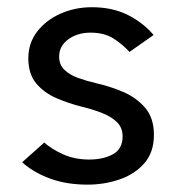

<svg xmlns="http://www.w3.org/2000/svg" viewBox="-20 -493 484 524"><path d="M399.2 -397.5Q371.2 -430.7 329.2 -452Q287.1 -473.3 230.6 -473.3Q184.9 -473.3 145.4 -455.8Q105.8 -438.4 81.6 -407Q57.3 -375.6 57.3 -333.9Q57.3 -291.1 78.8 -265.4Q100.3 -239.7 133.6 -225.3Q166.9 -210.9 202.6 -202Q232.1 -194.9 257.6 -185Q283 -175.2 298.8 -160Q314.6 -144.8 314.6 -120.8Q314.6 -86.4 288.2 -72Q261.7 -57.6 223.6 -57.6Q183.9 -57.6 152.3 -71.8Q120.7 -86.1 100.8 -104L40.5 -50.2Q70.8 -22.6 116 -5.9Q161.1 10.9 219.2 10.9Q264.7 10.9 306.2 -3.3Q347.7 -17.4 373.9 -47.4Q400.1 -77.5 400.1 -125Q400.1 -170.8 376.2 -198.8Q352.2 -226.7 316.1 -242.1Q279.9 -257.6 243.5 -265.6Q216.6 -271.9 193.2 -280.3Q169.8 -288.8 155.6 -302.6Q141.4 -316.5 141.4 -338.5Q141.4 -367.4 166.3 -385.6Q191.3 -403.9 227.1 -403.9Q264.6 -403.9 289.5 -388Q314.4 -372.1 333.4 -351.3Z"/></svg>

Font: Estedad-VF-FD Black
Style: Regular
Weight: 900
Designer: Amin Abedi
Version: Version 4.000